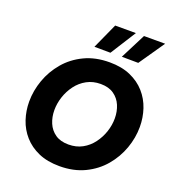

<svg xmlns="http://www.w3.org/2000/svg" viewBox="-172 -1126 1161 1271"><g transform="rotate(20 408.5 -490.5)"><path d="M452 -811 339 -812 420 -991H566ZM648 -811 532 -812 623 -991H772ZM391 10Q305 10 242.5 -17.5Q180 -45 138.5 -92Q97 -139 77 -199Q57 -259 57 -324Q57 -401 84 -476.5Q111 -552 163.5 -614Q216 -676 293 -713Q370 -750 470 -750Q555 -750 617.5 -722.5Q680 -695 721.5 -648Q763 -601 783 -541Q803 -481 803 -416Q803 -339 776 -263.5Q749 -188 696.5 -126Q644 -64 567 -27Q490 10 391 10ZM398 -145Q453 -145 495.5 -168.5Q538 -192 567.5 -231.5Q597 -271 612.5 -318Q628 -365 628 -412Q628 -461 610.5 -502.5Q593 -544 556.5 -569.5Q520 -595 463 -595Q409 -595 366 -571.5Q323 -548 293.5 -508.5Q264 -469 248.5 -422Q233 -375 233 -328Q233 -279 250.5 -237.5Q268 -196 304.5 -170.5Q341 -145 398 -145Z"/></g></svg>

Font: Be Vietnam Pro ExtraBold
Style: Italic
Weight: 800
Italic angle: -12°
Designer: Lam Bao, Tony Le, Vietanh Nguyen
Foundry: Yellow Type Foundry
Version: Version 1.002; ttfautohint (v1.8.3)